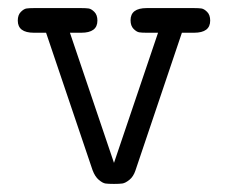

<svg xmlns="http://www.w3.org/2000/svg" viewBox="-20 -451 565 475"><path d="M24 -400Q24 -414 31.5 -421.5Q39 -429 45.5 -430Q52 -431 64 -431H181Q193 -431 199.5 -430Q206 -429 213.5 -421.5Q221 -414 221 -400Q221 -370 181 -370H153L262 -48L371 -370H343Q331 -370 324.5 -371Q318 -372 310.5 -379.5Q303 -387 303 -401Q303 -431 343 -431H460Q472 -431 478.5 -430Q485 -429 492.5 -421.5Q500 -414 500 -400Q500 -370 460 -370H430L315 -29Q310 -14 300 -6Q290 2 282.5 3Q275 4 262 4Q248 4 241 3Q234 2 224.5 -6Q215 -14 209 -30L94 -370H64Q24 -370 24 -400Z"/></svg>

Font: CMU Typewriter Text
Style: Regular
Weight: 500
Monospace: yes
Version: Version 0.7.0